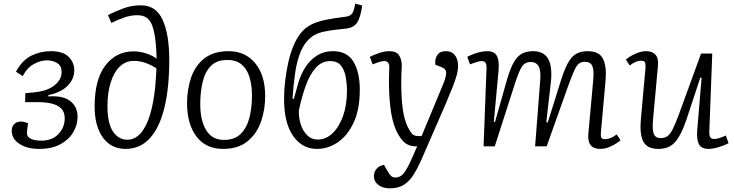

<svg xmlns="http://www.w3.org/2000/svg" viewBox="-20 -798 4003 1047"><path d="M193 14Q128 14 86 -13.5Q44 -41 44 -84Q44 -108 57.5 -121.5Q71 -135 92 -135Q103 -135 113 -132.5Q123 -130 133 -126L127 -79Q124 -55 145 -43Q166 -31 206 -31Q265 -31 299 -67.5Q333 -104 333 -152Q333 -188 313 -207Q293 -226 260.5 -233.5Q228 -241 190 -241H117L118 -290L163 -294Q238 -301 277 -332.5Q316 -364 316 -406Q316 -439 292 -454Q268 -469 236 -469Q202 -469 165 -449Q128 -429 104 -383L67 -407Q101 -470 151 -494.5Q201 -519 257 -519Q324 -519 354.5 -488Q385 -457 385 -415Q385 -379 365.5 -350.5Q346 -322 313.5 -304Q281 -286 244 -280V-272Q323 -278 363 -247Q403 -216 403 -160Q403 -118 380 -78Q357 -38 310.5 -12Q264 14 193 14Z M569 -716Q611 -737 654.5 -753Q698 -769 749 -769Q831 -769 867 -689.5Q903 -610 903 -471Q903 -319 876.5 -210.5Q850 -102 797 -44Q744 14 665 14Q586 14 541 -48Q496 -110 496 -218Q496 -365 555 -441.5Q614 -518 708 -518Q744 -518 779 -506Q814 -494 834 -478Q833 -528 829 -564Q823 -623 811 -656Q799 -689 779 -702Q759 -715 729 -715Q693 -715 658.5 -703Q624 -691 587 -673ZM675 -36Q733 -36 772 -108Q811 -180 826 -321Q829 -351 830.5 -376.5Q832 -402 833 -425Q809 -442 776 -454Q743 -466 710 -466Q665 -466 633 -435Q601 -404 583.5 -348Q566 -292 566 -219Q566 -126 596 -81Q626 -36 675 -36Z M1196 14Q1102 14 1051 -54Q1000 -122 1000 -235Q1000 -311 1022.5 -376Q1045 -441 1095 -480Q1145 -519 1228 -519Q1317 -519 1371.5 -453.5Q1426 -388 1426 -274Q1426 -198 1402.5 -132.5Q1379 -67 1328.5 -26.5Q1278 14 1196 14ZM1202 -35Q1260 -35 1293.5 -69Q1327 -103 1340.5 -157.5Q1354 -212 1354 -275Q1354 -332 1341 -376Q1328 -420 1298.5 -445.5Q1269 -471 1219 -471Q1161 -471 1129 -437.5Q1097 -404 1084.5 -349Q1072 -294 1072 -230Q1072 -142 1104 -88.5Q1136 -35 1202 -35Z M1708 14Q1628 14 1578.5 -56.5Q1529 -127 1529 -260Q1529 -304 1535 -356.5Q1541 -409 1553 -462Q1565 -515 1585.5 -560Q1606 -605 1634 -633Q1657 -655 1685.5 -668Q1714 -681 1757 -690Q1800 -699 1866 -707Q1889 -710 1899.5 -723.5Q1910 -737 1917 -778L1955 -768Q1946 -701 1926.5 -673.5Q1907 -646 1866 -642Q1805 -636 1769.5 -630Q1734 -624 1713.5 -616Q1693 -608 1677 -595Q1640 -566 1619.5 -516Q1599 -466 1589.5 -400.5Q1580 -335 1575 -260L1582 -258L1607 -347Q1621 -395 1647 -434Q1673 -473 1710 -496Q1747 -519 1795 -519Q1873 -519 1907.5 -461.5Q1942 -404 1942 -309Q1942 -201 1908.5 -129.5Q1875 -58 1822 -22Q1769 14 1708 14ZM1781 -465Q1735 -465 1702.5 -429Q1670 -393 1648 -332.5Q1626 -272 1610 -197Q1608 -160 1619 -123Q1630 -86 1654 -61.5Q1678 -37 1714 -37Q1757 -37 1793 -71Q1829 -105 1850.5 -165Q1872 -225 1872 -303Q1872 -341 1865.5 -378Q1859 -415 1839.5 -440Q1820 -465 1781 -465Z M2277 75Q2257 120 2235 155Q2213 190 2182.5 209.5Q2152 229 2107 229Q2067 229 2043 210.5Q2019 192 2019 162Q2019 140 2033 123Q2047 106 2074 101L2089 128Q2103 152 2112 161Q2121 170 2136 170Q2163 170 2182 146.5Q2201 123 2228 61L2255 0H2245Q2218 0 2196 -13.5Q2174 -27 2154 -61Q2126 -106 2113.5 -180.5Q2101 -255 2101 -350Q2101 -370 2101.5 -392Q2102 -414 2103 -430Q2103 -465 2077 -465Q2063 -465 2044.5 -459Q2026 -453 2012 -447L1997 -488Q2014 -497 2045 -508Q2076 -519 2104 -519Q2141 -519 2156 -496.5Q2171 -474 2171 -439Q2170 -420 2169 -401Q2168 -382 2168 -354Q2168 -261 2176.5 -202Q2185 -143 2204 -105Q2222 -70 2233.5 -63Q2245 -56 2263 -56H2279L2397 -340Q2412 -376 2413 -399Q2414 -422 2387 -432L2354 -445Q2350 -476 2364.5 -497.5Q2379 -519 2411 -519Q2445 -519 2461.5 -496Q2478 -473 2478 -439Q2478 -418 2471.5 -392Q2465 -366 2449.5 -326.5Q2434 -287 2408 -226Z M2926 -362Q2930 -416 2916.5 -438Q2903 -460 2875 -460Q2841 -460 2824.5 -432.5Q2808 -405 2786 -336L2678 0H2617L2633 -424Q2634 -444 2628.5 -454.5Q2623 -465 2606 -465Q2590 -465 2543 -447L2528 -488Q2539 -494 2557.5 -501.5Q2576 -509 2597.5 -514Q2619 -519 2636 -519Q2676 -519 2689.5 -493.5Q2703 -468 2699 -417L2673 -134L2679 -132L2746 -368Q2769 -448 2799.5 -483.5Q2830 -519 2887 -519Q2945 -519 2969 -477.5Q2993 -436 2984 -350L2959 -132L2967 -130L3040 -363Q3066 -447 3096.5 -483Q3127 -519 3184 -519Q3248 -519 3268.5 -477Q3289 -435 3282 -357L3257 -79Q3255 -57 3259 -48Q3263 -39 3281 -39Q3308 -39 3343 -65L3364 -33Q3346 -17 3314.5 -1.5Q3283 14 3254 14Q3216 14 3200.5 -7Q3185 -28 3188 -65L3215 -362Q3220 -417 3209.5 -439Q3199 -461 3170 -461Q3151 -461 3138 -452Q3125 -443 3112.5 -415.5Q3100 -388 3080 -334L2961 0H2898Z M3393 -473Q3412 -490 3444 -504.5Q3476 -519 3503 -519Q3537 -519 3554.5 -499.5Q3572 -480 3568 -440L3541 -145Q3536 -89 3545.5 -67Q3555 -45 3583 -45Q3604 -45 3618.5 -54.5Q3633 -64 3647.5 -92Q3662 -120 3682 -174L3803 -506H3864L3848 -82Q3847 -61 3852.5 -50.5Q3858 -40 3875 -40Q3886 -40 3902 -45Q3918 -50 3938 -59L3953 -17Q3933 -6 3900 4Q3867 14 3845 14Q3803 14 3790.5 -13Q3778 -40 3782 -88L3806 -374L3799 -375L3722 -142Q3695 -62 3662 -24Q3629 14 3570 14Q3508 14 3487.5 -27Q3467 -68 3475 -151L3500 -427Q3501 -449 3497 -458Q3493 -467 3476 -467Q3447 -467 3414 -441Z"/></svg>

Font: Literata 12pt Light
Style: Italic
Weight: 300
Italic angle: -2°
Designer: Latin by Veronika Burian and Jose Scaglione. Greek by Irene Vlachou. Cyrillic by Vera Evstafieva
Foundry: TypeTogether
Version: Version 3.002